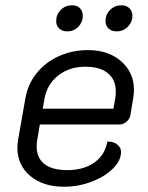

<svg xmlns="http://www.w3.org/2000/svg" viewBox="-20 -699 561 728"><path d="M46 -139Q46 -155 49 -171L76 -325Q85 -379 118.5 -421Q152 -463 203 -486Q254 -509 314 -509Q391 -509 439.5 -466.5Q488 -424 488 -358Q488 -343 485 -326L474 -260Q471 -247 459 -237Q447 -227 433 -227H131L122 -173Q119 -158 119 -144Q119 -100 148.5 -77Q178 -54 235 -54Q297 -54 337.5 -82.5Q378 -111 387 -162Q409 -163 424 -151.5Q439 -140 439 -123Q439 -90 408 -59.5Q377 -29 327 -10Q277 9 223 9Q143 9 94.5 -32Q46 -73 46 -139ZM410 -287 417 -326Q419 -335 419 -352Q419 -397 389 -421.5Q359 -446 304 -446Q243 -446 201 -413Q159 -380 149 -326L142 -287ZM193 -619Q193 -644 210.5 -661.5Q228 -679 253 -679Q272 -679 283 -668Q294 -657 294 -639Q294 -615 277 -597.5Q260 -580 235 -580Q216 -580 204.5 -591Q193 -602 193 -619ZM380 -619Q380 -644 397.5 -661.5Q415 -679 440 -679Q459 -679 470.5 -668Q482 -657 482 -639Q482 -615 464.5 -597.5Q447 -580 422 -580Q403 -580 391.5 -591Q380 -602 380 -619Z"/></svg>

Font: K2D Light
Style: Italic
Weight: 300
Italic angle: -10°
Designer: Katatrad Aksorn Co.,Ltd.
Foundry: Cadson Demak Co.,Ltd.
Version: Version 1.000; ttfautohint (v1.6)